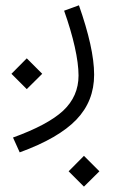

<svg xmlns="http://www.w3.org/2000/svg" viewBox="-20 -315 439 728"><path d="M81.5 22.9 140.1 -35.2 81.5 -93.8 23.4 -35.2ZM298.3 392.6 356.9 334.5 298.3 275.9 240.2 334.5ZM223.1 -274.4C257.8 -176.8 277.8 -88.9 277.8 -28.8C277.8 23.9 258.3 68.4 219.2 105C180.2 141.1 116.7 174.8 29.3 206.5L54.7 262.7C152.8 227.1 224.6 185.5 269.5 138.7C314.5 91.8 336.9 35.2 336.9 -31.7C336.9 -100.6 316.4 -189 279.3 -294.9Z"/></svg>

Font: Estedad Light
Style: Regular
Weight: 300
Designer: Amin Abedi
Version: Version 7.3